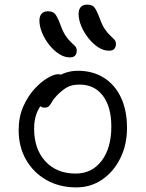

<svg xmlns="http://www.w3.org/2000/svg" viewBox="-20 -801 632 833"><path d="M311 12Q238 12 181.5 -20Q125 -52 93 -108Q61 -164 61 -236Q61 -294 81 -339Q101 -384 130 -415.5Q159 -447 187 -463Q215 -479 231 -479Q239 -479 244.5 -477Q250 -475 253 -470.5Q256 -466 256 -458Q256 -442 250 -430Q244 -418 224 -405Q189 -382 168 -357.5Q147 -333 137.5 -305Q128 -277 128 -243Q128 -154 177 -101Q226 -48 308 -48Q379 -48 421 -103.5Q463 -159 463 -252Q463 -337 426.5 -385.5Q390 -434 325 -434Q291 -434 270.5 -422Q250 -410 230 -390Q214 -374 207 -361.5Q200 -349 193.5 -341.5Q187 -334 174 -334Q161 -334 154.5 -341Q148 -348 148 -363Q148 -383 162 -406Q176 -429 200 -449Q224 -469 254 -481.5Q284 -494 317 -494Q383 -494 431 -463.5Q479 -433 505 -377.5Q531 -322 531 -246Q531 -173 502 -114.5Q473 -56 423.5 -22Q374 12 311 12ZM453 -581Q429 -581 406 -596Q383 -611 363.5 -635.5Q344 -660 332.5 -688Q321 -716 321 -741Q321 -759 330 -770Q339 -781 358 -781Q378 -781 388 -770.5Q398 -760 412 -723Q423 -692 435 -674.5Q447 -657 458 -647Q469 -637 476 -629.5Q483 -622 483 -610Q483 -597 476 -589Q469 -581 453 -581ZM283 -552Q259 -552 236 -567Q213 -582 193.5 -606.5Q174 -631 162.5 -659Q151 -687 151 -712Q151 -730 160 -741Q169 -752 188 -752Q208 -752 218 -741.5Q228 -731 242 -694Q253 -663 265 -645.5Q277 -628 288 -618Q299 -608 306 -600.5Q313 -593 313 -581Q313 -568 306 -560Q299 -552 283 -552Z"/></svg>

Font: Shantell Sans Light
Style: Regular
Weight: 300
Designer: Stephen Nixon, Anya Danilova, Shantell Martin
Foundry: Arrow Type
Version: Version 1.011;[c5ecc13dd]